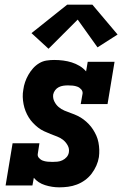

<svg xmlns="http://www.w3.org/2000/svg" viewBox="-20 -795 540 823"><path d="M234 8Q203 8 173 -1.5Q143 -11 125 -33L119 0H4L34 -181H149L142 -136Q140 -126 147 -118Q154 -110 163.5 -106.5Q173 -103 183.5 -102Q194 -101 205 -101Q215 -101 226 -102Q237 -103 247.5 -108Q258 -113 265.5 -121.5Q273 -130 275 -141Q278 -157 270.5 -171Q263 -185 251.5 -194.5Q240 -204 225.5 -209.5Q211 -215 197 -220.5Q183 -226 169 -232.5Q155 -239 143.5 -248Q132 -257 121.5 -268Q111 -279 103 -292Q95 -305 89.5 -319Q84 -333 81 -348.5Q78 -364 77.5 -379.5Q77 -395 80 -411Q82 -427 87.5 -443Q93 -459 101.5 -474Q110 -489 121.5 -502Q133 -515 148 -524Q163 -533 179.5 -535.5Q196 -538 212 -538Q232 -538 251 -535.5Q270 -533 287.5 -527.5Q305 -522 321 -512.5Q337 -503 349 -489L356 -530H471L441 -349H326L334 -394Q335 -404 328 -412Q321 -420 311.5 -423.5Q302 -427 292 -428Q282 -429 271 -429Q261 -429 251 -427.5Q241 -426 232 -421.5Q223 -417 216.5 -408.5Q210 -400 208 -390Q206 -374 213 -360Q220 -346 231 -336.5Q242 -327 256 -321Q270 -315 284.5 -310Q299 -305 312.5 -298.5Q326 -292 338 -283Q350 -274 360.5 -263Q371 -252 379 -239.5Q387 -227 393 -213.5Q399 -200 402 -184.5Q405 -169 405.5 -153.5Q406 -138 404 -122Q401 -103 393 -85Q385 -67 373 -51Q361 -35 344.5 -23Q328 -11 309.5 -4Q291 3 272 5.5Q253 8 234 8ZM188 -586 115 -653 268 -775H376L484 -647L398 -592L313 -711Z"/></svg>

Font: Iosevka Slab Heavy Oblique
Style: Regular
Weight: 900
Italic angle: -9°
Monospace: yes
Designer: Belleve Invis
Foundry: Belleve Invis
Version: Version 11.1.1; ttfautohint (v1.8.3)